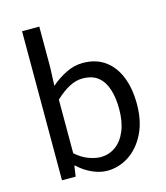

<svg xmlns="http://www.w3.org/2000/svg" viewBox="-119 -887 855 990"><g transform="rotate(-15 309.0 -391.5)"><path d="M331 13Q294 13 253 -5Q212 -23 177 -56H173L165 0H92V-796H184V-578L180 -481Q217 -513 261 -535Q305 -557 351 -557Q421 -557 469 -522.5Q517 -488 542 -426Q567 -364 567 -280Q567 -188 533.5 -122Q500 -56 446.5 -21.5Q393 13 331 13ZM316 -64Q361 -64 396.5 -89.5Q432 -115 452 -163.5Q472 -212 472 -279Q472 -339 457.5 -384.5Q443 -430 412 -455Q381 -480 328 -480Q294 -480 258 -461Q222 -442 184 -406V-120Q219 -89 254.5 -76.5Q290 -64 316 -64Z"/></g></svg>

Font: Noto Sans KR
Style: Regular
Weight: 400
Designer: Ryoko NISHIZUKA  (kana, bopomofo & ideographs); Paul D. Hunt (Latin, Greek & Cyrillic); Sandoll Communications , Soo-you
Foundry: Adobe
Version: Version 2.004-H2;hotconv 1.0.118;makeotfexe 2.5.65603